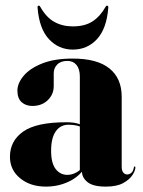

<svg xmlns="http://www.w3.org/2000/svg" viewBox="-20 -666 518 695"><path d="M276.5 -46.5V-52.5L269 -46V-389Q269 -416 257 -430.8Q245 -445.5 224 -445.5Q200 -445.5 187.2 -432.5Q174.5 -419.5 174.5 -401V-354Q174.5 -324.5 153 -303.5Q131.5 -282.5 97 -282.5Q73.5 -282.5 58.2 -296.2Q43 -310 43 -338Q43 -364.5 65.5 -391.5Q88 -418.5 132.5 -436.2Q177 -454 243 -454Q332 -454 376.2 -418.2Q420.5 -382.5 420.5 -316V-63Q420.5 -48.5 426.2 -41.5Q432 -34.5 440 -34.5Q448 -34.5 455.2 -40.2Q462.5 -46 464.5 -60Q465 -62 465.8 -62.8Q466.5 -63.5 467.5 -63.5Q469 -63.5 469.5 -62.8Q470 -62 470 -59.5Q470 -49 459.8 -32.8Q449.5 -16.5 426.2 -3.5Q403 9.5 363 9.5Q317 9.5 296.8 -6.8Q276.5 -23 276.5 -46.5ZM16 -98.5Q16 -156 64 -189.8Q112 -223.5 220 -223.5Q246.5 -223.5 263 -218.2Q279.5 -213 293 -204L288.5 -200Q274 -207.5 260 -211Q246 -214.5 228 -214.5Q198.5 -214.5 181.8 -190.5Q165 -166.5 165 -120Q165 -75.5 181.5 -54.2Q198 -33 224 -33Q240.5 -33 256.8 -42Q273 -51 283 -66.5L289.5 -62.5Q268.5 -27.5 229.8 -9Q191 9.5 146.5 9.5Q89.5 9.5 52.8 -20.8Q16 -51 16 -98.5ZM243.5 -570.5Q287 -570.5 314.8 -588.5Q342.5 -606.5 362 -641Q364 -645.5 367.5 -645.5Q369.5 -645.5 371 -643.8Q372.5 -642 372 -638Q366 -562 331 -524.2Q296 -486.5 243.5 -486.5Q192.5 -486.5 157.2 -524.2Q122 -562 116 -638Q115.5 -642 116.8 -643.8Q118 -645.5 120.5 -645.5Q124 -645.5 126 -641Q147 -603.5 176.2 -587Q205.5 -570.5 243.5 -570.5Z"/></svg>

Font: Fraunces 120pt
Style: Bold
Weight: 700
Version: Version 1.000;[b76b70a41]